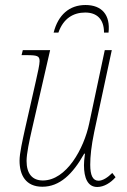

<svg xmlns="http://www.w3.org/2000/svg" viewBox="-20 -736 507 766"><path d="M194 -606H213C233 -663 273 -686 320 -686C365 -686 395 -661 395 -606H413C421 -677 386 -716 321 -716C257 -716 212 -677 194 -606ZM368 10C395 10 422 -7 441 -29L428 -46C410 -28 390 -15 373 -15C350 -15 340 -37 340 -79C340 -112 344 -152 356 -210L426 -536H398L336 -244C315 -143 245 -16 151 -16C108 -16 86 -44 86 -94C86 -123 97 -174 107 -218L180 -536H71L66 -516H85C129 -516 138 -513 138 -492C138 -479 131 -447 123 -412L79 -218C70 -176 58 -125 58 -95C58 -37 83 9 149 9C218 9 270 -41 316 -123H319C316 -101 315 -88 315 -77C315 -26 330 10 368 10Z"/></svg>

Font: Noto Serif SemiCondensed Thin
Style: Italic
Weight: 100
Width: 4
Italic angle: -12°
Designer: Monotype Design Team
Foundry: Monotype Imaging Inc.
Version: Version 2.013